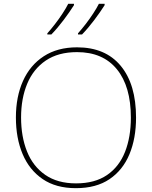

<svg xmlns="http://www.w3.org/2000/svg" viewBox="-20 -972 794 1002"><path d="M690 -358Q690 -250 655.5 -167Q621 -84 551.5 -37Q482 10 376 10Q272 10 202.5 -37.5Q133 -85 98 -168Q63 -251 63 -359Q63 -467 100 -549.5Q137 -632 208.5 -678.5Q280 -725 382 -725Q530 -725 610 -628.5Q690 -532 690 -358ZM90 -359Q90 -259 121 -181.5Q152 -104 216 -59.5Q280 -15 377 -15Q475 -15 538.5 -58.5Q602 -102 632.5 -179.5Q663 -257 663 -358Q663 -521 590 -610.5Q517 -700 382 -700Q284 -700 219 -656Q154 -612 122 -535Q90 -458 90 -359ZM526 -945Q504 -910 472 -867.5Q440 -825 408 -792H387V-798Q405 -818 426 -845Q447 -872 466 -901Q485 -930 496 -952H526ZM366 -945Q344 -910 312 -867.5Q280 -825 248 -792H227V-798Q245 -818 266 -845Q287 -872 306 -901Q325 -930 336 -952H366Z"/></svg>

Font: Noto Sans Sinhala UI Thin
Style: Regular
Weight: 100
Designer: Jelle Bosma - Monotype Design Team
Foundry: Monotype Imaging Inc.
Version: Version 2.006; ttfautohint (v1.8.4.7-5d5b)